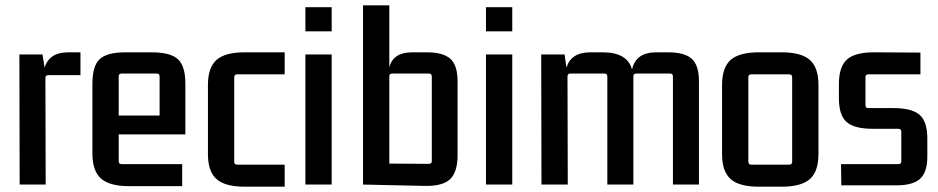

<svg xmlns="http://www.w3.org/2000/svg" viewBox="-20 -695 3534 723"><path d="M237 -498H283V-412H162Q151 -412 151 -402L152 0H54L53 -490H140L148 -440Q165 -498 237 -498Z M666 6H466Q393 6 360.5 -22.5Q328 -51 328 -117V-380Q328 -447 355.5 -472.5Q383 -498 453 -498H551Q621 -498 649.5 -472.5Q678 -447 678 -380V-189H427V-88Q427 -77 438 -77H666ZM438 -418Q427 -418 427 -407V-260H581V-407Q581 -418 570 -418Z M1052 8H901Q828 8 795.5 -20.5Q763 -49 763 -115V-375Q763 -441 795.5 -469.5Q828 -498 901 -498H1052V-415H873Q862 -415 862 -404V-86Q862 -75 873 -75H1052Z M1229 -577H1130V-668H1229ZM1229 0H1130V-490H1229Z M1576 5 1347 0V-675H1446V-442Q1461 -498 1532 -498H1587Q1649 -498 1676 -473.5Q1703 -449 1703 -389V-110Q1703 -46 1674 -19.5Q1645 7 1576 5ZM1446 -407V-79L1595 -78Q1606 -78 1606 -88V-407Q1606 -418 1595 -418H1456Q1446 -418 1446 -407Z M1909 -577H1810V-668H1909ZM1909 0H1810V-490H1909Z M2203 -498H2249Q2343 -498 2360 -433Q2374 -498 2451 -498H2496Q2558 -498 2585 -473.5Q2612 -449 2612 -389V0H2514V-407Q2514 -418 2503 -418H2376Q2365 -418 2365 -407V-404V-389V0H2267V-407Q2267 -418 2256 -418H2127Q2117 -418 2117 -407L2118 0H2019L2018 -490H2106L2113 -440Q2130 -498 2203 -498Z M2699 -115V-375Q2699 -441 2731.5 -469.5Q2764 -498 2837 -498H2924Q2997 -498 3029.5 -469.5Q3062 -441 3062 -375V-115Q3062 -49 3029.5 -20.5Q2997 8 2924 8H2837Q2764 8 2731.5 -20.5Q2699 -49 2699 -115ZM2952 -415H2809Q2798 -415 2798 -404V-86Q2798 -75 2809 -75H2952Q2963 -75 2963 -86V-404Q2963 -415 2952 -415Z M3355 3H3148L3147 -77H3363Q3374 -77 3374 -88V-199Q3374 -210 3363 -210H3267Q3197 -210 3168 -235.5Q3139 -261 3139 -325V-378Q3139 -444 3169.5 -471Q3200 -498 3270 -498L3446 -497V-415H3249Q3239 -415 3239 -404V-299Q3239 -288 3249 -288H3344Q3414 -288 3443 -262.5Q3472 -237 3472 -173V-106Q3472 -46 3444.5 -21.5Q3417 3 3355 3Z"/></svg>

Font: Gemunu Libre SemiBold
Style: Regular
Weight: 600
Designer: Puspanada Ekanayake, Sola Matas, Pathum Egodawatta, Kosala Senevirathne
Foundry: mooniak
Version: Version 1.100